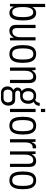

<svg xmlns="http://www.w3.org/2000/svg" viewBox="1479 -2242 948 3946"><g transform="rotate(90 1953.0 -269.0)"><path d="M245 12Q200 12 168.5 -11.5Q137 -35 122 -72H116L110 0H59V-723H125V-464H130Q142 -490 159.5 -506Q177 -522 199 -530Q221 -538 246 -538Q296 -538 330 -510Q364 -482 382 -422.5Q400 -363 400 -266Q400 -164 382 -103Q364 -42 329.5 -15Q295 12 245 12ZM231 -47Q265 -47 287.5 -68Q310 -89 320.5 -134Q331 -179 331 -250V-275Q331 -347 320 -392Q309 -437 287 -457.5Q265 -478 231 -478Q208 -478 188.5 -467Q169 -456 155 -432Q141 -408 133 -369Q125 -330 125 -274V-252Q125 -186 135.5 -140.5Q146 -95 169.5 -71Q193 -47 231 -47Z M614 12Q558 12 524.5 -20Q491 -52 491 -132V-526H557V-144Q557 -120 561.5 -102Q566 -84 575 -72Q584 -60 598.5 -54Q613 -48 634 -48Q664 -48 689 -66.5Q714 -85 729.5 -122.5Q745 -160 745 -215V-526H810V0H759L753 -74H747Q732 -43 711 -24Q690 -5 666 3.5Q642 12 614 12Z M1089 12Q1030 12 989 -15.5Q948 -43 927.5 -104Q907 -165 907 -263Q907 -362 927.5 -422.5Q948 -483 989 -510.5Q1030 -538 1089 -538Q1149 -538 1189.5 -510.5Q1230 -483 1251 -422.5Q1272 -362 1272 -263Q1272 -165 1251 -104Q1230 -43 1189.5 -15.5Q1149 12 1089 12ZM1089 -45Q1128 -45 1153.5 -65.5Q1179 -86 1191 -131.5Q1203 -177 1203 -250V-276Q1203 -350 1191 -395Q1179 -440 1153.5 -460.5Q1128 -481 1089 -481Q1051 -481 1025.5 -460.5Q1000 -440 987.5 -395Q975 -350 975 -276V-250Q975 -177 987.5 -131.5Q1000 -86 1025.5 -65.5Q1051 -45 1089 -45Z M1368 0V-526H1420L1426 -452H1431Q1447 -484 1467.5 -503Q1488 -522 1513 -530Q1538 -538 1565 -538Q1602 -538 1629.5 -524.5Q1657 -511 1672 -479.5Q1687 -448 1687 -394V0H1622V-382Q1622 -406 1617.5 -424Q1613 -442 1603.5 -454.5Q1594 -467 1579.5 -472.5Q1565 -478 1545 -478Q1515 -478 1489.5 -459.5Q1464 -441 1449 -404Q1434 -367 1434 -312V0Z M1883 185Q1846 185 1817 168Q1788 151 1771.5 120Q1755 89 1755 51Q1755 8 1776 -24Q1797 -56 1831 -72Q1805 -84 1791.5 -106.5Q1778 -129 1778 -154Q1778 -187 1798.5 -210Q1819 -233 1852 -242Q1821 -264 1805.5 -299Q1790 -334 1790 -373Q1790 -419 1807.5 -456.5Q1825 -494 1861 -516Q1897 -538 1951 -538Q1977 -538 1998 -533Q2019 -528 2035 -518Q2060 -529 2075 -553Q2090 -577 2095 -611H2156Q2155 -582 2144.5 -556.5Q2134 -531 2116 -513.5Q2098 -496 2072 -491Q2093 -467 2103 -437Q2113 -407 2113 -374Q2113 -328 2095.5 -290.5Q2078 -253 2043 -231Q2008 -209 1954 -209H1898Q1874 -209 1858 -196.5Q1842 -184 1842 -158Q1842 -133 1861 -120Q1880 -107 1907 -107H2032Q2088 -107 2119.5 -66.5Q2151 -26 2151 33Q2151 75 2133.5 109.5Q2116 144 2084.5 164.5Q2053 185 2008 185ZM1898 132H2002Q2026 132 2045 120Q2064 108 2074.5 87.5Q2085 67 2085 43Q2085 2 2066.5 -23Q2048 -48 2015 -48H1898Q1864 -48 1842.5 -21.5Q1821 5 1821 43Q1821 83 1841.5 107.5Q1862 132 1898 132ZM1951 -261Q1999 -261 2023.5 -290.5Q2048 -320 2048 -373Q2048 -427 2023.5 -456.5Q1999 -486 1951 -486Q1904 -486 1879.5 -456.5Q1855 -427 1855 -373Q1855 -339 1866 -313.5Q1877 -288 1898.5 -274.5Q1920 -261 1951 -261Z M2217 -636V-723H2283V-636ZM2217 0V-526H2283V0Z M2562 12Q2503 12 2462 -15.5Q2421 -43 2400.5 -104Q2380 -165 2380 -263Q2380 -362 2400.5 -422.5Q2421 -483 2462 -510.5Q2503 -538 2562 -538Q2622 -538 2662.5 -510.5Q2703 -483 2724 -422.5Q2745 -362 2745 -263Q2745 -165 2724 -104Q2703 -43 2662.5 -15.5Q2622 12 2562 12ZM2562 -45Q2601 -45 2626.5 -65.5Q2652 -86 2664 -131.5Q2676 -177 2676 -250V-276Q2676 -350 2664 -395Q2652 -440 2626.5 -460.5Q2601 -481 2562 -481Q2524 -481 2498.5 -460.5Q2473 -440 2460.5 -395Q2448 -350 2448 -276V-250Q2448 -177 2460.5 -131.5Q2473 -86 2498.5 -65.5Q2524 -45 2562 -45Z M2841 0V-526H2893L2899 -449H2904Q2913 -477 2926.5 -497Q2940 -517 2958.5 -527.5Q2977 -538 3001 -538Q3010 -538 3017 -537Q3024 -536 3029 -534V-466H3003Q2982 -466 2964 -456.5Q2946 -447 2933.5 -428.5Q2921 -410 2914 -382.5Q2907 -355 2907 -317V0Z M3092 0V-526H3144L3150 -452H3155Q3171 -484 3191.5 -503Q3212 -522 3237 -530Q3262 -538 3289 -538Q3326 -538 3353.5 -524.5Q3381 -511 3396 -479.5Q3411 -448 3411 -394V0H3346V-382Q3346 -406 3341.5 -424Q3337 -442 3327.5 -454.5Q3318 -467 3303.5 -472.5Q3289 -478 3269 -478Q3239 -478 3213.5 -459.5Q3188 -441 3173 -404Q3158 -367 3158 -312V0Z M3686 12Q3627 12 3586 -15.5Q3545 -43 3524.5 -104Q3504 -165 3504 -263Q3504 -362 3524.5 -422.5Q3545 -483 3586 -510.5Q3627 -538 3686 -538Q3746 -538 3786.5 -510.5Q3827 -483 3848 -422.5Q3869 -362 3869 -263Q3869 -165 3848 -104Q3827 -43 3786.5 -15.5Q3746 12 3686 12ZM3686 -45Q3725 -45 3750.5 -65.5Q3776 -86 3788 -131.5Q3800 -177 3800 -250V-276Q3800 -350 3788 -395Q3776 -440 3750.5 -460.5Q3725 -481 3686 -481Q3648 -481 3622.5 -460.5Q3597 -440 3584.5 -395Q3572 -350 3572 -276V-250Q3572 -177 3584.5 -131.5Q3597 -86 3622.5 -65.5Q3648 -45 3686 -45Z"/></g></svg>

Font: Archivo Condensed Light
Style: Regular
Weight: 300
Width: 3
Designer: Hector Gatti
Foundry: Omnibus-Type
Version: Version 2.001